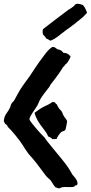

<svg xmlns="http://www.w3.org/2000/svg" viewBox="-35 -990 484 1025"><path d="M-14.6 -347.7C-14.6 -340.8 -10.7 -335.9 -7.8 -329.1C-1 -325.2 4.9 -321.3 5.9 -313.5C27.3 -293.9 70.3 -241.2 85.9 -215.8C94.7 -201.2 104.5 -186.5 114.3 -172.9C125 -158.2 136.7 -148.4 147.5 -133.8C169.9 -107.4 188.5 -79.1 210 -51.8C216.8 -43 226.6 -36.1 235.4 -27.3C244.1 -14.6 250 -2 260.7 9.8C268.6 10.7 270.5 15.6 281.2 15.6C284.2 15.6 290 11.7 293 10.7C303.7 6.8 324.2 8.8 335.9 8.8C342.8 8.8 356.4 8.8 361.3 5.9C366.2 2.9 363.3 -1 374 -1C377 -2.9 378.9 -5.9 378.9 -10.7C378.9 -12.7 378.9 -16.6 377 -21.5C371.1 -37.1 363.3 -43.9 352.5 -56.6L335 -85.9C323.2 -105.5 309.6 -122.1 294.9 -140.6C279.3 -161.1 208 -243.2 203.1 -255.9C192.4 -263.7 124 -340.8 122.1 -352.5C122.1 -370.1 156.2 -411.1 165 -427.7C169.9 -436.5 172.9 -447.3 177.7 -456.1C192.4 -482.4 210.9 -502.9 228.5 -526.4C231.4 -530.3 232.4 -535.2 235.4 -539.1C243.2 -548.8 250 -557.6 258.8 -569.3C273.4 -588.9 288.1 -608.4 300.8 -630.9C309.6 -635.7 311.5 -647.5 322.3 -652.3C329.1 -664.1 337.9 -673.8 341.8 -688.5C331.1 -701.2 322.3 -708 303.7 -708C296.9 -714.8 294.9 -721.7 278.3 -725.6C265.6 -725.6 263.7 -740.2 244.1 -739.3C217.8 -723.6 192.4 -681.6 173.8 -658.2C157.2 -633.8 140.6 -610.4 124 -584C101.6 -552.7 78.1 -523.4 60.5 -490.2C53.7 -477.5 47.9 -466.8 42 -456.1C37.1 -447.3 26.4 -441.4 23.4 -430.7C20.5 -426.8 22.5 -421.9 19.5 -418C12.7 -402.3 2 -388.7 -6.8 -375C-8.8 -372.1 -14.6 -352.5 -14.6 -347.7ZM194.3 -305.7 201.2 -296.9C208 -288.1 218.8 -272.5 221.7 -261.7C232.4 -257.8 238.3 -253.9 245.1 -247.1C250 -248 252 -247.1 267.6 -248C267.6 -254.9 286.1 -281.2 292 -285.2C298.8 -290 306.6 -289.1 313.5 -295.9C315.4 -297.9 323.2 -336.9 323.2 -340.8C323.2 -351.6 306.6 -365.2 302.7 -376C299.8 -379.9 297.9 -390.6 294.9 -393.6C292 -400.4 286.1 -403.3 282.2 -408.2C277.3 -415 272.5 -423.8 267.6 -433.6C253.9 -441.4 265.6 -445.3 244.1 -445.3C231.4 -434.6 215.8 -428.7 200.2 -420.9C184.6 -413.1 173.8 -406.2 149.4 -387.7C157.2 -356.4 173.8 -332 194.3 -305.7ZM194.3 -806.6C195.3 -803.7 199.2 -801.8 203.1 -796.9C206.1 -793 209 -791 210 -786.1C214.8 -782.2 217.8 -783.2 234.4 -772.5C242.2 -775.4 250 -780.3 257.8 -784.2C269.5 -790 318.4 -831.1 334 -840.8C344.7 -847.7 353.5 -856.4 364.3 -863.3C384.8 -881.8 406.2 -893.6 429.7 -921.9C426.8 -927.7 424.8 -942.4 408.2 -962.9C397.5 -966.8 389.6 -969.7 378.9 -969.7C374 -969.7 371.1 -968.8 368.2 -967.8L365.2 -963.9C355.5 -951.2 338.9 -944.3 327.1 -935.5C281.2 -901.4 239.3 -869.1 195.3 -835C192.4 -831.1 191.4 -818.4 194.3 -806.6Z"/></svg>

Font: Caesar Dressing Cyrillic
Style: Regular
Weight: 400
Designer: Dathan Boardman
Foundry: Open Window
Version: Version 1.00;July 2, 2020;FontCreator 13.0.0.2642 64-bit